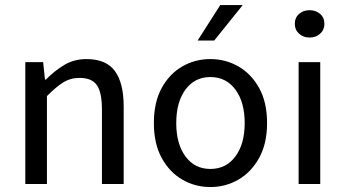

<svg xmlns="http://www.w3.org/2000/svg" viewBox="-20 -735 1380 767"><path d="M81.1 0V-486.8H152.3L159.7 -417H163.1Q197.3 -451.7 236.3 -475.3Q275.4 -499 325.7 -499Q404.3 -499 439.2 -450.9Q474.1 -402.8 474.1 -309.6V0H387.2V-297.9Q387.2 -365.2 367.2 -394.5Q347.2 -423.8 297.9 -423.8Q261.2 -423.8 232.2 -405.5Q203.1 -387.2 167.5 -351.1V0Z M820.3 12.2Q759.3 12.2 708 -17.6Q656.7 -47.4 625.7 -104.5Q594.7 -161.6 594.7 -243.2Q594.7 -326.2 625.7 -383.1Q656.7 -439.9 708 -469.5Q759.3 -499 820.3 -499Q881.3 -499 932.6 -469.5Q983.9 -439.9 1015.4 -383.1Q1046.9 -326.2 1046.9 -243.2Q1046.9 -161.6 1015.4 -104.5Q983.9 -47.4 932.6 -17.6Q881.3 12.2 820.3 12.2ZM820.3 -60.1Q883.3 -60.1 920.4 -110.1Q957.5 -160.2 957.5 -243.2Q957.5 -327.1 920.4 -377.2Q883.3 -427.2 820.3 -427.2Q757.8 -427.2 720.9 -377.2Q684.1 -327.1 684.1 -243.2Q684.1 -160.2 720.9 -110.1Q757.8 -60.1 820.3 -60.1ZM769.5 -573.2 859.9 -714.8H949.7L835.9 -573.2Z M1172.9 0V-486.8H1259.3V0ZM1216.8 -585Q1191.9 -585 1174.8 -600.3Q1157.7 -615.7 1157.7 -639.6Q1157.7 -664.6 1174.8 -679.4Q1191.9 -694.3 1216.8 -694.3Q1241.7 -694.3 1258.8 -679.4Q1275.9 -664.6 1275.9 -639.6Q1275.9 -615.7 1258.8 -600.3Q1241.7 -585 1216.8 -585Z"/></svg>

Font: Varta Medium
Style: Regular
Weight: 500
Designer: Joana Correia, Viktoriya Grabowska, Eben Sorkin
Foundry: Sorkin Type Co.
Version: Version 1.004